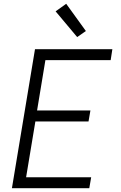

<svg xmlns="http://www.w3.org/2000/svg" viewBox="-20 -995 640 1015"><path d="M43 0 165 -735H574L565 -677H220L176 -411H458L448 -353H167L118 -58H462L452 0ZM388 -799 274 -935 330 -975 434 -831Z"/></svg>

Font: Iosevka Curly Light Extended
Style: Italic
Weight: 300
Width: 7
Italic angle: -9°
Monospace: yes
Designer: Belleve Invis
Foundry: Belleve Invis
Version: Version 11.1.0; ttfautohint (v1.8.3)